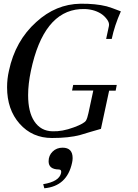

<svg xmlns="http://www.w3.org/2000/svg" viewBox="-20 -725 740 1031"><path d="M629 -664Q595 -588 580 -516H550L565 -586Q569 -605 549 -628Q533 -647 511 -658Q468 -680 410 -676Q213 -662 146 -345Q131 -274 131 -214Q131 -124 164 -74Q199 -21 262 -20Q314 -18 376 -41Q433 -62 442 -78Q449 -90 455 -118L481 -239H367L373 -269H607L601 -238H566L522 -33Q504 -28 466.5 -17Q429 -6 410 0Q350 16 259 16Q153 16 85 -61Q18 -137 18 -256Q18 -302 28 -345Q62 -506 175 -607Q280 -703 412 -705Q493 -706 553 -691Q578 -684 629 -664ZM218 286 212 264Q298 250 308 204Q312 185 295 185Q241 184 241 141Q241 110 262.5 89Q284 68 316 68Q370 68 370 124Q370 136 367 149Q340 275 218 286Z"/></svg>

Font: GFS Didot
Style: Italic
Weight: 400
Italic angle: -12°
Designer: Takis Katsoulidis and George D. Matthiopoulos
Foundry: George Matthiopoulos and Takis Katsoulidis
Version: Version 1.0